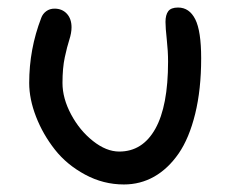

<svg xmlns="http://www.w3.org/2000/svg" viewBox="-20 -535 629 507"><path d="M307.1 -47.9Q252.9 -47.9 204.6 -74Q156.2 -100.1 124.8 -140.1Q93.3 -180.2 75.2 -226.8Q57.1 -273.4 57.1 -315.9Q57.1 -405.3 88.9 -487.8Q92.8 -498.5 102.1 -505.4Q111.3 -512.2 124 -512.2Q144 -512.2 156.5 -498.8Q168.9 -485.4 168.9 -462.9Q168.9 -448.2 163.1 -430.2Q157.2 -412.1 151.1 -383.8Q145 -355.5 145 -315.9Q145 -275.4 167.7 -232.9Q190.4 -190.4 225.6 -162.6Q260.7 -134.8 294.9 -134.8Q356.4 -134.8 390.1 -194.8Q423.8 -254.9 423.8 -372.1Q423.8 -399.9 420.4 -430.7Q417 -461.4 417 -477.1Q417 -495.6 424.3 -505.4Q431.6 -515.1 450.2 -515.1Q480 -515.1 495.6 -484.1Q511.2 -453.1 511.2 -380.9Q511.2 -298.8 495.4 -234.4Q479.5 -169.9 451.7 -129.6Q423.8 -89.4 387.2 -68.6Q350.6 -47.9 307.1 -47.9Z"/></svg>

Font: Shantell Sans Irregular Bouncy
Style: Regular
Weight: 400
Designer: Stephen Nixon, Anya Danilova, Shantell Martin
Foundry: Arrow Type
Version: Version 1.006;[9816181b4]